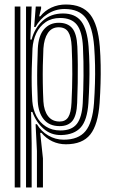

<svg xmlns="http://www.w3.org/2000/svg" viewBox="-20 -629 502 849"><path d="M143.3 200V38.7L137.3 -79.9H143.2Q161.7 -48.5 193.3 -29.9Q225 -11.3 261.6 -11.3Q327.1 -11.3 358.2 -49.4Q389.3 -87.4 395.6 -172.8Q398.8 -219.2 399.9 -260.1Q401.1 -301.1 400.3 -340.8Q399.5 -380.6 396.4 -423.3Q389.7 -509.3 359.7 -549.2Q329.7 -589.2 265.6 -589.2Q224.2 -589.2 190.2 -567Q156.2 -544.9 136.8 -509.6H131.1L138.1 -600H161.8V-591.6L153.2 -556.7H158.2Q177.9 -581.9 207.4 -595.5Q236.9 -609.1 271.1 -609.1Q344.1 -609.1 378.8 -564.7Q413.4 -520.4 421.3 -423Q424.5 -381.7 425.1 -341.5Q425.8 -301.3 424.6 -260.1Q423.5 -218.9 420.5 -174.1Q413.6 -77.3 379.1 -34.2Q344.6 9 271.3 9Q239.5 9 211.4 -4.1Q183.3 -17.3 163.6 -41.5H157.8L169.9 71.5V200ZM45.1 200V-600H70.1V200ZM95.1 200V-600H120L114.2 -454L119.8 -453.8Q132.3 -503.6 168.3 -536.5Q204.2 -569.4 258.7 -569.4Q312.4 -569.4 339 -535Q365.5 -500.7 371.7 -423.2Q374.8 -381.4 375.4 -341.9Q376.1 -302.4 374.9 -261.3Q373.8 -220.1 370.9 -172.9Q365.6 -97.3 336.9 -65.4Q308.1 -33.5 251.5 -31.8Q205.9 -30.7 172.8 -59.6Q139.6 -88.5 123.1 -134.1H117.4L120 4.1V200ZM247.2 -52.1Q297.3 -52.1 319.9 -81.3Q342.5 -110.5 345.9 -173.5Q348.8 -232.5 349.3 -293.5Q349.9 -354.5 346.8 -422Q343.4 -489.9 319.8 -519.7Q296.2 -549.5 245.9 -549.5Q208.3 -549.5 181.7 -531.1Q155.2 -512.7 140.5 -482Q125.9 -451.3 123.6 -414.2Q121.5 -368.5 120.5 -327.3Q119.6 -286.1 120.2 -249.6Q120.9 -213.1 122.9 -181.1Q125.8 -144.8 141.1 -115.6Q156.4 -86.4 183.3 -69.3Q210.2 -52.1 247.2 -52.1ZM243.7 -71.3Q198.4 -71.3 174 -100.7Q149.7 -130 147 -180.9Q145.2 -219.1 144.6 -257.8Q144 -296.5 144.8 -335.7Q145.5 -374.9 147.2 -414.5Q150.1 -471.6 175 -500Q200 -528.3 239.6 -528.3Q279.2 -528.3 299.3 -504.4Q319.4 -480.5 322 -423Q323.7 -383 324 -343.1Q324.3 -303.2 323.7 -261.4Q323 -219.6 321.2 -173.9Q319 -118 300.3 -94.6Q281.6 -71.3 243.7 -71.3ZM243.6 -91.6Q269.7 -91.6 281.9 -111.1Q294.1 -130.6 296.2 -174.7Q299.5 -242.7 299.7 -300.7Q299.9 -358.8 297 -423Q294.9 -467.7 281.6 -488.1Q268.2 -508.4 239.6 -508.4Q208.7 -508.4 191.7 -483.1Q174.7 -457.8 171.9 -414.1Q170.1 -378.9 169.4 -339.6Q168.6 -300.3 169.3 -259.8Q169.9 -219.3 171.9 -180.3Q174.3 -139.4 192.5 -115.5Q210.7 -91.6 243.6 -91.6Z"/></svg>

Font: Big Shoulders Inline Thin
Style: Regular
Weight: 100
Designer: Patric King
Foundry: XO Type Co
Version: Version 2.002